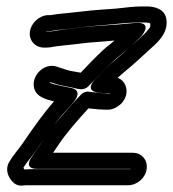

<svg xmlns="http://www.w3.org/2000/svg" viewBox="-20 -549 538 597"><path d="M386 -24V-23H385H74C68 -23 62 -22 56 -22C55 -23 53 -27 53 -28C64 -46 79 -62 92 -81C120 -122 148 -163 177 -196C201 -222 209 -231 215 -240C219 -246 231 -268 204 -275C191 -278 174 -281 161 -284C160 -284 136 -289 135 -293V-294C136 -294 137 -293 138 -293L147 -290C166 -283 198 -279 216 -274C229 -270 244 -270 254 -280C299 -326 330 -358 345 -370C361 -383 374 -393 388 -406C400 -418 410 -427 419 -436C419 -436 457 -478 407 -478C401 -478 394 -477 381 -476C340 -471 272 -469 234 -464C210 -461 159 -455 144 -452C140 -451 136 -451 131 -451H124H123C124 -451 124 -452 124 -452H131C145 -452 145 -455 162 -456C199 -459 255 -468 291 -470C334 -473 371 -479 412 -479H429C441 -479 446 -477 447 -476C448 -467 447 -464 445 -462C440 -455 432 -446 423 -438C395 -413 374 -392 341 -365C320 -348 299 -326 275 -301C275 -301 240 -267 286 -261C299 -259 307 -259 314 -259H321H323L322 -258H314C308 -258 289 -260 255 -264C247 -265 238 -261 232 -255C224 -246 214 -236 204 -225C174 -191 140 -154 118 -119C96 -85 91 -80 78 -60C78 -60 51 -24 95 -24H385ZM73 -451C69 -424 89 -401 117 -401H124C132 -401 140 -402 148 -404C157 -406 214 -411 234 -414C253 -417 309 -420 336 -423C332 -419 324 -413 318 -408C298 -393 273 -367 231 -323C225 -324 218 -325 208 -327C193 -329 181 -334 168 -338L159 -341C117 -357 74 -311 87 -272C95 -248 121 -240 148 -234C114 -195 83 -151 51 -104C36 -82 21 -67 9 -46C-2 -28 2 -9 10 4C17 16 29 30 50 28C56 27 62 27 67 27H378C406 27 432 5 436 -23C440 -51 421 -74 393 -74H145C148 -79 155 -88 160 -96C184 -133 223 -177 255 -212C281 -209 297 -208 308 -208H317C331 -208 345 -216 355 -225C385 -253 376 -296 346 -307C354 -314 362 -322 370 -328C403 -355 426 -378 454 -403C477 -423 504 -452 497 -491C492 -520 463 -529 436 -529H419C408 -529 397 -528 384 -527C352 -523 330 -521 295 -519C259 -517 203 -509 165 -506C154 -505 146 -503 138 -502H131C103 -502 77 -478 73 -451Z"/></svg>

Font: AppleStorm
Style: CBoIta
Weight: 400
Foundry: Cannot Into Space Fonts
Version: Version 1.01